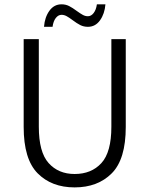

<svg xmlns="http://www.w3.org/2000/svg" viewBox="-20 -834 675 867"><path d="M155.3 -657.2V-261.7Q155.3 -147 199.5 -97.7Q243.7 -48.3 316.9 -48.3Q392.6 -48.3 437.7 -97.4Q482.9 -146.5 482.9 -261.7V-657.2H547.9V-260.7Q547.9 -114.7 484.6 -51.3Q421.4 12.2 316.9 12.2Q212.9 12.2 149.9 -51.5Q86.9 -115.2 86.9 -260.7V-657.2ZM217.3 -712.9H178.7Q182.1 -756.3 203.1 -785.4Q224.1 -814.5 257.8 -814.5Q276.9 -814.5 292.2 -806.6Q307.6 -798.8 327.1 -784.2Q343.3 -772.5 354.2 -766.6Q365.2 -760.7 377 -760.7Q391.6 -760.7 402.8 -775.1Q414.1 -789.6 417.5 -814.5H456.1Q452.6 -771.5 431.6 -742.2Q410.6 -712.9 377 -712.9Q357.9 -712.9 342.5 -720.7Q327.1 -728.5 307.6 -743.2Q292 -754.9 280.8 -761Q269.5 -767.1 257.8 -767.1Q243.2 -767.1 231.9 -752.7Q220.7 -738.3 217.3 -712.9Z"/></svg>

Font: Varta
Style: Light
Weight: 300
Designer: Joana Correia, Viktoriya Grabowska, Eben Sorkin
Foundry: Sorkin Type
Version: Version 1.002; ttfautohint (v1.3) -l 8 -r 24 -G 200 -x 12 -H